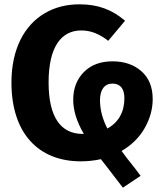

<svg xmlns="http://www.w3.org/2000/svg" viewBox="-20 -730 759 889"><path d="M687 -271C687 -326 670 -369 635 -400C600 -431 555 -446 501 -446C446 -446 402 -430 369 -397C336 -364 319 -321 319 -268C319 -219 335 -167 368 -110H362C262 -110 205 -187 205 -348C205 -512 263 -589 356 -589C401 -589 440 -573 481 -541L559 -634C499 -685 435 -710 348 -710C287 -710 233 -696 186 -668C90 -611 33 -499 33 -348C33 -113 158 17 354 17C384 17 415 14 447 7C467 32 486 57 502 78L549 139L631 84L600 43C575 12 556 -12 543 -31C589 -58 625 -93 650 -137C675 -181 687 -226 687 -271ZM443 -266C443 -315 464 -343 501 -343C537 -343 556 -319 556 -275C556 -212 529 -163 477 -135C454 -180 443 -224 443 -266Z"/></svg>

Font: Fira Sans
Style: Bold
Weight: 700
Designer: Carrois Corporate & Edenspiekermann AG
Foundry: Carrois Corporate GbR & Edenspiekermann AG
Version: Version 4.203